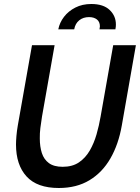

<svg xmlns="http://www.w3.org/2000/svg" viewBox="-20 -926 700 960"><path d="M274 14Q165.5 14 112.8 -43.8Q60 -101.5 60 -203.5Q60 -220.5 62.2 -246.8Q64.5 -273 69 -298.5L140 -700H253L190 -343Q185 -313 181.8 -286Q178.5 -259 179 -234Q179 -193 189.2 -161Q199.5 -129 224.5 -110.5Q249.5 -92 293.5 -92Q342 -92 374.8 -114.2Q407.5 -136.5 428.8 -173.2Q450 -210 462.8 -254.5Q475.5 -299 483 -343L546 -700H659.5L589 -298.5Q572.5 -204 532 -133.8Q491.5 -63.5 427.2 -24.8Q363 14 274 14ZM271.5 -779.5Q278 -813 300 -841.8Q322 -870.5 356.8 -888.2Q391.5 -906 436.5 -906Q497 -906 528.2 -876.2Q559.5 -846.5 559.5 -803.5Q559.5 -798.5 559 -792.8Q558.5 -787 557 -779.5H477.5Q479.5 -789.5 479.5 -794Q479.5 -817 464.5 -828.8Q449.5 -840.5 425 -840.5Q396.5 -840.5 376.5 -824.8Q356.5 -809 351 -779.5Z"/></svg>

Font: Cabin SemiCondensedSemiBold
Style: Italic
Weight: 600
Width: 4
Italic angle: -10°
Designer: Pablo Impallari
Foundry: Pablo Impallari. http://www.impallari.com Igino Marini. http://www.ikern.com
Version: Version 3.001